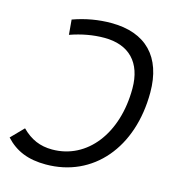

<svg xmlns="http://www.w3.org/2000/svg" viewBox="-113 -792 805 891"><g transform="rotate(15 290.0 -346.5)"><path d="M312.5 -703.1C252 -703.1 190.9 -692.9 129.9 -670.9L136.2 -599.1C191.9 -618.7 246.1 -628.4 299.3 -628.4C418.5 -628.4 485.4 -559.1 485.4 -434.6C485.4 -218.3 366.2 -64.9 198.2 -64.9C140.1 -64.9 94.7 -84.5 51.8 -127.4L-6.3 -67.9C43 -14.2 103.5 9.8 187.5 9.8C414.6 9.8 570.3 -172.9 570.3 -438C570.3 -608.9 479 -703.1 312.5 -703.1Z"/></g></svg>

Font: Cascadia Mono NF SemiLight
Style: Italic
Weight: 350
Italic angle: -10°
Monospace: yes
Designer: Aaron Bell
Foundry: Saja Typeworks
Version: Version 2404.023